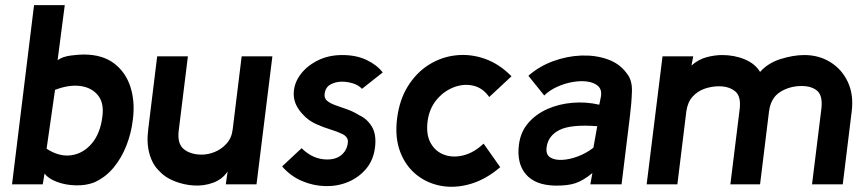

<svg xmlns="http://www.w3.org/2000/svg" viewBox="-20 -720 3387 750"><path d="M499 -253Q493 -201 474 -152Q455 -103 423.5 -65Q392 -27 347 -7Q315 5 275.5 4Q236 3 202.5 -9.5Q169 -22 154 -42L147 0H27L113 -700H233L205 -485Q225 -499 256 -503Q287 -507 307 -507Q380 -507 425.5 -472.5Q471 -438 489.5 -380.5Q508 -323 499 -253ZM380 -265Q387 -318 362.5 -348Q338 -378 294 -384Q250 -390 195 -369L162 -139Q211 -107 258 -113.5Q305 -120 338.5 -159.5Q372 -199 380 -265Z M982 0H862L869 -50Q848 -19 812 -6Q776 7 736.5 4.5Q697 2 661 -12.5Q625 -27 604 -50Q576 -76 564 -118.5Q552 -161 559 -215L594 -500H714L678 -209Q672 -158 698.5 -137Q725 -116 768 -116Q793 -116 819 -126.5Q845 -137 865 -159Q885 -181 889 -215L924 -500H1044Z M1082 -70 1158 -141Q1182 -118 1206.5 -107.5Q1231 -97 1258 -97Q1296 -97 1317.5 -118Q1339 -139 1339 -170Q1337 -187 1317.5 -196.5Q1298 -206 1270 -214.5Q1242 -223 1213.5 -236Q1185 -249 1164 -272Q1129 -308 1127.5 -348.5Q1126 -389 1150.5 -424.5Q1175 -460 1218.5 -482.5Q1262 -505 1317 -505Q1372 -505 1412.5 -485.5Q1453 -466 1475 -437L1394 -373Q1380 -388 1358 -394.5Q1336 -401 1316 -401Q1291 -401 1271 -390Q1251 -379 1248 -353Q1246 -336 1258 -326Q1270 -316 1291.5 -308.5Q1313 -301 1337 -292.5Q1361 -284 1383 -270Q1414 -256 1432.5 -225.5Q1451 -195 1445 -145Q1439 -95 1410.5 -61Q1382 -27 1340.5 -9.5Q1299 8 1251.5 7Q1204 6 1159.5 -13Q1115 -32 1082 -70Z M1934 -67Q1878 -19 1818 -1.5Q1758 16 1703 6Q1648 -4 1606 -38Q1564 -72 1543 -127.5Q1522 -183 1531 -256Q1540 -330 1573.5 -383.5Q1607 -437 1656 -467.5Q1705 -498 1762 -504Q1819 -510 1875 -490Q1931 -470 1978 -422L1891 -341Q1866 -377 1828 -385.5Q1790 -394 1751 -378.5Q1712 -363 1684 -328.5Q1656 -294 1650 -244Q1644 -193 1663 -160Q1682 -127 1716.5 -115Q1751 -103 1791.5 -113.5Q1832 -124 1869 -159Z M2147 5Q2070 3 2034 -39.5Q1998 -82 2007 -154Q2013 -204 2043 -239Q2073 -274 2118 -294Q2163 -314 2216 -318.5Q2269 -323 2321 -311L2328 -346Q2331 -371 2315.5 -384.5Q2300 -398 2273.5 -401.5Q2247 -405 2216 -399.5Q2185 -394 2155.5 -380.5Q2126 -367 2106 -347L2044 -424Q2086 -461 2140.5 -481Q2195 -501 2250.5 -503Q2306 -505 2353 -488.5Q2400 -472 2427 -435Q2450 -409 2448.5 -362.5Q2447 -316 2440 -261L2408 0H2286L2294 -44Q2259 -15 2228 -4.5Q2197 6 2147 5ZM2298 -143 2313 -227Q2210 -235 2165 -212Q2120 -189 2115 -143Q2112 -116 2129.5 -105Q2147 -94 2176.5 -95.5Q2206 -97 2238.5 -109.5Q2271 -122 2298 -143Z M3272 0H3152L3188 -291Q3195 -344 3173.5 -364Q3152 -384 3111 -384Q3065 -384 3028 -361Q2991 -338 2984 -285L2949 0H2833L2869 -291Q2876 -344 2851.5 -363.5Q2827 -383 2789 -383Q2760 -383 2732.5 -373.5Q2705 -364 2685.5 -342.5Q2666 -321 2661 -285L2626 0H2506L2568 -500H2688L2681 -464Q2708 -488 2740 -496.5Q2772 -505 2801 -505Q2849 -505 2889.5 -488Q2930 -471 2949 -439Q2980 -474 3029.5 -489.5Q3079 -505 3122 -505Q3179 -505 3224 -477Q3269 -449 3292 -399.5Q3315 -350 3307 -285Z"/></svg>

Font: Kulim Park
Style: Bold Italic
Weight: 700
Italic angle: -8°
Designer: Noponies / Dale Sattler
Foundry: Noponies
Version: Version 1.000; ttfautohint (v1.8.3)